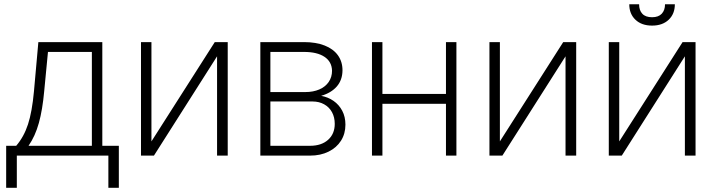

<svg xmlns="http://www.w3.org/2000/svg" viewBox="-20 -727 3346 897"><path d="M8.8 -45.9H55.7Q91.8 -87.9 110.8 -146.2Q129.9 -204.6 138.7 -300.8L159.2 -530.3H458V-45.9H535.2V150.4H486.3V0H58.6V150.4H8.8ZM409.2 -45.9V-484.4H204.1L186.5 -300.8Q178.7 -214.4 161.6 -152.6Q144.5 -90.8 113.3 -45.9Z M983.4 -530.3H1043.9V0H994.1V-463.9L699.2 0H638.7V-530.3H687.5V-66.4Z M1196.3 -530.3H1400.4Q1456.1 -530.3 1496.6 -514.4Q1537.1 -498.5 1558.6 -468.8Q1580.1 -439 1580.1 -398.4Q1579.6 -353 1553.5 -323Q1527.3 -293 1480.5 -279.3Q1512.7 -273.4 1538.3 -255.6Q1564 -237.8 1578.9 -209.5Q1593.8 -181.2 1593.8 -144.5Q1593.8 -102.5 1573.2 -69.8Q1552.7 -37.1 1515.1 -18.6Q1477.5 0 1428.7 0H1196.3ZM1543.9 -148.4Q1543.9 -179.2 1531 -202.9Q1518.1 -226.6 1494.4 -239.7Q1470.7 -252.9 1440.4 -252.9H1243.2V-45.9H1428.7Q1481.4 -45.9 1512.7 -73.7Q1543.9 -101.6 1543.9 -148.4ZM1531.2 -396.5Q1530.3 -438.5 1496.1 -461.4Q1461.9 -484.4 1400.4 -484.4H1243.2V-296.9H1406.2Q1443.4 -296.9 1471.7 -309.1Q1500 -321.3 1515.6 -344Q1531.2 -366.7 1531.2 -396.5Z M1766.6 -288.1H2063.5V-530.3H2112.3V0H2063.5V-242.2H1766.6V0H1717.8V-530.3H1766.6Z M2611.3 -530.3H2671.9V0H2622.1V-463.9L2327.1 0H2266.6V-530.3H2315.4V-66.4Z M3168.9 -530.3H3229.5V0H3179.7V-463.9L2884.8 0H2824.2V-530.3H2873V-66.4ZM3026.4 -607.4Q2977.5 -607.4 2948.7 -634.8Q2919.9 -662.1 2919.9 -707H2965.8Q2965.8 -678.7 2981 -662.6Q2996.1 -646.5 3026.4 -646.5Q3056.2 -646.5 3071.5 -662.8Q3086.9 -679.2 3086.9 -707H3132.8Q3132.8 -662.1 3104 -634.8Q3075.2 -607.4 3026.4 -607.4Z"/></svg>

Font: Pretendard GOV ExtraLight
Style: Regular
Weight: 200
Designer: Base glyphs from Inter by Rasmus Andersson; Hangeul glyphs from Noto Sans CJK(Source Han Sans) by Jang Soo-young and Kan
Foundry: Kil Hyung-jin
Version: Version 1.309